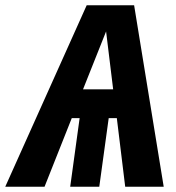

<svg xmlns="http://www.w3.org/2000/svg" viewBox="-68 -713 673 733"><path d="M410 0 378 -262H347L311 0H200L236 -262H206L102 0H-48L263 -693H444L557 0ZM249 -372H364L337 -593Z"/></svg>

Font: Fira Sans Condensed
Style: Bold Italic
Weight: 700
Width: 3
Italic angle: -8°
Designer: Carrois Corporate & Edenspiekermann AG
Foundry: Carrois Corporate GbR & Edenspiekermann AG
Version: Version 4.203